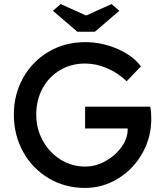

<svg xmlns="http://www.w3.org/2000/svg" viewBox="-20 -913 806 943"><path d="M48 -350Q48 -449 93.5 -530.5Q139 -612 219 -659Q299 -706 398 -706Q480 -706 556.5 -673Q633 -640 672 -587L602 -514Q558 -556 504.5 -578.5Q451 -601 398 -601Q329 -601 274 -568Q219 -535 188.5 -478Q158 -421 158 -350Q158 -281 190 -222.5Q222 -164 277 -129.5Q332 -95 398 -95Q451 -95 499.5 -122.5Q548 -150 577.5 -192Q607 -234 607 -276V-296L622 -282H398V-389H718Q721 -373 722 -358Q723 -343 723 -329Q723 -238 679 -160Q635 -82 560 -36Q485 10 398 10Q299 10 219 -37.5Q139 -85 93.5 -167.5Q48 -250 48 -350ZM240 -860 278 -893 418 -830H388L528 -893L566 -860L446 -757H360Z"/></svg>

Font: Easer Grotesk Variable
Style: Regular
Weight: 400
Designer: Boardeaser, Bonnie Shaver-Troup, Thomas Jockin
Foundry: Lexend
Version: Version 1.001;Glyphs 3.1.2 (3151)